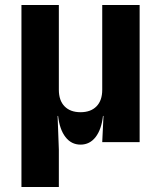

<svg xmlns="http://www.w3.org/2000/svg" viewBox="-20 -570 640 770"><path d="M66 180V-550H216V-210Q216 -167 239 -143.5Q262 -120 303 -120Q344 -120 367 -143.5Q390 -167 390 -210V-550H540V0H390L395 -105H393Q387 -51 363.5 -20.5Q340 10 303 10Q266 10 242.5 -20.5Q219 -51 213 -105H211L216 30V180Z"/></svg>

Font: NKDuy Mono ExtraBold
Style: Regular
Weight: 800
Monospace: yes
Designer: NKDuy
Foundry: NKDuy
Version: Version 2.251; ttfautohint (v1.8.4.7-5d5b)